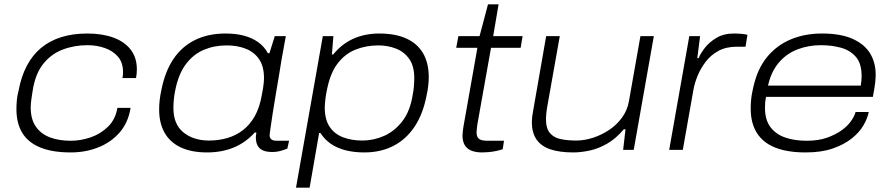

<svg xmlns="http://www.w3.org/2000/svg" viewBox="-20 -693 4124 888"><path d="M307 12Q222 12 166 -11Q110 -34 83 -78.5Q56 -123 56 -188Q56 -209 58 -230.5Q60 -252 66 -274Q78 -339 104 -388.5Q130 -438 169.5 -471Q209 -504 262.5 -521Q316 -538 384 -538Q452 -538 503.5 -519.5Q555 -501 584 -464Q613 -427 613 -372Q613 -362 612 -352Q611 -342 609 -332H546Q548 -339 548.5 -346.5Q549 -354 549 -360Q549 -404 525.5 -431Q502 -458 464.5 -471Q427 -484 385 -484Q323 -484 269.5 -463.5Q216 -443 179.5 -397Q143 -351 131 -273Q128 -254 126 -240.5Q124 -227 123 -216.5Q122 -206 122 -197Q122 -141 146 -107Q170 -73 211.5 -57.5Q253 -42 307 -42Q354 -42 400 -58Q446 -74 480 -107.5Q514 -141 523 -194H584Q573 -126 533.5 -80.5Q494 -35 435 -11.5Q376 12 307 12Z M938 12Q865 12 815.5 -11.5Q766 -35 741 -79.5Q716 -124 716 -187Q716 -208 718.5 -230Q721 -252 726 -275Q743 -362 782 -420Q821 -478 882 -508Q943 -538 1023 -538Q1071 -538 1108.5 -528Q1146 -518 1174 -498Q1202 -478 1219 -447H1226L1251 -526H1302L1282 -416Q1277 -385 1270 -342Q1263 -299 1255 -253.5Q1247 -208 1241 -167.5Q1235 -127 1231 -100Q1227 -73 1227 -67Q1227 -55 1235 -48.5Q1243 -42 1260 -42H1317L1309 -6Q1298 -1 1279 4.5Q1260 10 1238 10Q1202 10 1184 -4.5Q1166 -19 1164 -46Q1163 -53 1163.5 -62Q1164 -71 1166 -79L1159 -81Q1117 -34 1061.5 -11Q1006 12 938 12ZM947 -43Q991 -43 1031 -54.5Q1071 -66 1103.5 -91Q1136 -116 1158.5 -156Q1181 -196 1191 -254Q1195 -274 1197 -287.5Q1199 -301 1200 -311.5Q1201 -322 1201 -331Q1201 -386 1178.5 -419Q1156 -452 1117 -467.5Q1078 -483 1028 -483Q971 -483 922.5 -462.5Q874 -442 839.5 -396Q805 -350 790 -273Q786 -253 784.5 -238Q783 -223 782.5 -213.5Q782 -204 782 -194Q782 -118 828.5 -80.5Q875 -43 947 -43Z M1349 175 1473 -526H1522L1515 -441H1521Q1562 -491 1615.5 -514.5Q1669 -538 1734 -538Q1808 -538 1859 -515Q1910 -492 1936.5 -447Q1963 -402 1963 -336Q1963 -317 1960.5 -295.5Q1958 -274 1953 -252Q1937 -167 1898 -108Q1859 -49 1800 -18.5Q1741 12 1665 12Q1617 12 1578 2Q1539 -8 1510 -28Q1481 -48 1462 -78H1456L1412 175ZM1656 -43Q1708 -43 1756.5 -64.5Q1805 -86 1841 -132.5Q1877 -179 1889 -256Q1893 -277 1894 -290.5Q1895 -304 1895.5 -313.5Q1896 -323 1896 -332Q1896 -387 1873 -420Q1850 -453 1812 -468Q1774 -483 1730 -483Q1672 -483 1623 -463Q1574 -443 1540 -397.5Q1506 -352 1491 -272Q1487 -253 1485.5 -239.5Q1484 -226 1483 -215.5Q1482 -205 1482 -196Q1482 -141 1504 -107.5Q1526 -74 1565.5 -58.5Q1605 -43 1656 -43Z M2210 12Q2180 12 2159.5 3.5Q2139 -5 2129 -22.5Q2119 -40 2119 -67Q2119 -75 2120.5 -85Q2122 -95 2123 -105L2188 -472H2090L2100 -526H2198L2237 -673H2286L2261 -526H2397L2388 -472H2251L2188 -119Q2187 -108 2185.5 -98Q2184 -88 2184 -81Q2184 -61 2194.5 -51.5Q2205 -42 2236 -42H2311L2305 -3Q2291 2 2274 5.5Q2257 9 2240.5 10.5Q2224 12 2210 12Z M2631 12Q2569 12 2526.5 -2Q2484 -16 2462 -47Q2440 -78 2440 -127Q2440 -140 2441.5 -153.5Q2443 -167 2446 -182L2506 -526H2569L2510 -194Q2508 -180 2506.5 -167Q2505 -154 2505 -144Q2505 -99 2523.5 -77.5Q2542 -56 2574 -49.5Q2606 -43 2645 -43Q2683 -43 2723 -56Q2763 -69 2798 -92.5Q2833 -116 2857.5 -150Q2882 -184 2889 -226L2942 -526H3004L2911 0H2862L2873 -95H2865Q2829 -52 2788 -28.5Q2747 -5 2706.5 3.5Q2666 12 2631 12Z M3075 0 3168 -526H3218L3205 -424H3211Q3219 -444 3239 -470.5Q3259 -497 3293 -517.5Q3327 -538 3374 -538Q3391 -538 3408.5 -536.5Q3426 -535 3437 -532L3428 -477H3388Q3338 -477 3302.5 -457.5Q3267 -438 3243.5 -407Q3220 -376 3206 -341.5Q3192 -307 3187 -277L3138 0Z M3706 12Q3623 12 3566.5 -10Q3510 -32 3481 -77.5Q3452 -123 3452 -191Q3452 -227 3457.5 -258Q3463 -289 3471 -317Q3492 -390 3536 -439Q3580 -488 3642.5 -513Q3705 -538 3782 -538Q3869 -538 3924 -513Q3979 -488 4004.5 -445.5Q4030 -403 4030 -348Q4030 -335 4028 -313.5Q4026 -292 4017 -245H3523Q3520 -231 3519 -219Q3518 -207 3518 -195Q3518 -139 3543 -105.5Q3568 -72 3611.5 -57Q3655 -42 3711 -42Q3765 -42 3804.5 -56Q3844 -70 3872 -90Q3900 -110 3916 -133Q3932 -156 3937 -175H3998Q3992 -145 3973 -112.5Q3954 -80 3918.5 -52Q3883 -24 3831 -6Q3779 12 3706 12ZM3532 -297H3961Q3963 -310 3964 -320.5Q3965 -331 3965 -341Q3965 -400 3938 -430.5Q3911 -461 3868.5 -472.5Q3826 -484 3777 -484Q3720 -484 3669.5 -465Q3619 -446 3583 -404.5Q3547 -363 3532 -297Z"/></svg>

Font: Archivo Expanded ExtraLight
Style: Italic
Weight: 250
Width: 7
Italic angle: -10°
Designer: Hector Gatti
Foundry: Omnibus-Type
Version: Version 2.001